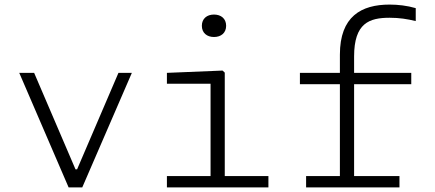

<svg xmlns="http://www.w3.org/2000/svg" viewBox="-20 -818 1900 838"><path d="M64 -500 279.5 0H339L555.5 -500H497L316.5 -79H309.5L129 -500Z M708.5 0H1151.5V-49.5H961V-501L951.5 -510L708.5 -500V-452.5H899V-49.5H708.5ZM914 -656.5C945 -656.5 967 -674.5 967 -705.5C967 -736.5 945 -754.5 914 -754.5C883 -754.5 861 -736.5 861 -705.5C861 -674.5 883 -656.5 914 -656.5Z M1794.5 -726V-782.5C1756.5 -793.5 1717 -798 1680.5 -798C1556.5 -798 1463.5 -746 1463.5 -579.5V-500H1289V-450.5H1463.5V-49.5H1316V0H1723.5V-49.5H1525.5V-450.5H1775V-500H1525.5V-571.5C1525.5 -717.5 1592 -740.5 1680.5 -740.5C1723.5 -740.5 1757 -735 1794.5 -726Z"/></svg>

Font: Monaspace Neon ExtraLight
Style: Regular
Weight: 200
Designer: Riley Cran & the Lettermatic Team
Foundry: Lettermatic
Version: Version 1.200 (Monaspace Neon)